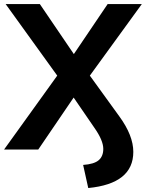

<svg xmlns="http://www.w3.org/2000/svg" viewBox="-30 -739 721 949"><path d="M380.9 76.2Q435.5 72.3 458 52.7Q480.5 33.2 480.5 -2.9Q480.5 -44.9 436.5 -107.4L334 -256.8L159.2 0H-9.8L252.9 -365.2L-2 -718.8H167L335 -471.7L502 -718.8H670.9L414.1 -365.2L559.6 -164.1Q628.9 -69.3 628.9 11.7Q628.9 168.9 406.2 190.4Z"/></svg>

Font: Min Sans Bold
Style: Regular
Weight: 700
Designer: Jinseong-Kim, NotoSansCJK, Nunito
Foundry: Jinseong-Kim
Version: Version 1.400;Glyphs 3.1.2 (3151)